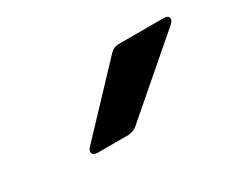

<svg xmlns="http://www.w3.org/2000/svg" viewBox="-43 -859 403 342"><g transform="rotate(-30 158.0 -688.5)"><path d="M85 -614Q73 -614 73 -622Q73 -626 78 -631L196 -756Q203 -763 214 -763H304Q316 -763 316 -756Q316 -751 310 -746L164 -620Q155 -614 146 -614Z"/></g></svg>

Font: Open Sauce Two SemiBold Italic
Style: Regular
Weight: 600
Italic angle: -10°
Designer: Alfredo Marco Pradil
Foundry: Creative Sauce Fz LLC
Version: Version 1.477